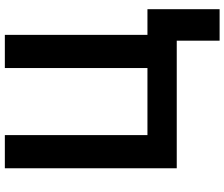

<svg xmlns="http://www.w3.org/2000/svg" viewBox="-87 -663 927 793"><g transform="rotate(-90 376.5 -266.5)"><path d="M605 177V0H78V-710H215V-121H492V-710H629V-121H735V177Z"/></g></svg>

Font: Raleway
Style: Bold
Weight: 700
Designer: Matt McInerney, Pablo Impallari, Rodrigo Fuenzalida
Foundry: Matt McInerney, Pablo Impallari, Rodrigo Fuenzalida
Version: Version 3.000